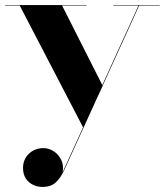

<svg xmlns="http://www.w3.org/2000/svg" viewBox="-21 -480 652 759"><path d="M224.5 -458 385 -140.5 308 24.5 57 -458H-1V-460H321.5V-458ZM610.5 -460V-458H529L231.5 195.5Q218.5 223 199.5 241Q180.5 259 146.5 259Q127.5 259 110 250.8Q92.5 242.5 81.2 225.8Q70 209 70 183.5Q70 161 80.8 143.2Q91.5 125.5 109.8 115.5Q128 105.5 150.5 105.5Q172.5 105.5 191.8 118.2Q211 131 221.2 152.5Q231.5 174 226.5 201L526.5 -458H427V-460Z"/></svg>

Font: Bodoni Moda 96pt
Style: Bold
Weight: 700
Version: Version 2.005